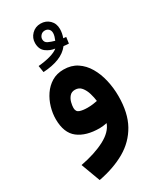

<svg xmlns="http://www.w3.org/2000/svg" viewBox="-240 -788 948 1134"><g transform="rotate(-30 234.5 -221.5)"><path d="M330.6 -522.9Q321.3 -523.4 314 -523.9Q306.6 -524.4 295.4 -525.9Q269 -491.2 223.9 -473.4Q178.7 -455.6 116.7 -452.1L109.4 -497.6Q154.8 -501.5 191.2 -511.7Q227.5 -522 246.1 -537.6Q213.4 -541.5 186 -562Q158.7 -582.5 158.7 -625Q158.7 -659.2 183.1 -684.1Q207.5 -709 243.7 -709Q279.8 -709 304 -685.5Q328.1 -662.1 328.1 -624.5Q328.1 -596.7 317.4 -566.9Q326.2 -565.4 336.4 -564.9ZM269 -577.6Q273.9 -588.9 277.6 -601.3Q281.2 -613.8 281.2 -624Q281.2 -641.1 271 -651.1Q260.7 -661.1 245.6 -661.1Q228 -661.1 217.3 -649.2Q206.5 -637.2 206.5 -623Q206.5 -602.1 225.8 -593Q245.1 -584 269 -577.6ZM429.2 -108.4Q429.2 5.9 387 81.5Q344.7 157.2 267.6 201.7Q190.4 246.1 85 266.1L36.6 135.7Q136.2 116.7 203.4 81.5Q270.5 46.4 288.6 -4.9Q276.4 -2.4 263.2 -0.7Q250 1 239.3 1Q146.5 1 93.3 -40Q40 -81.1 40 -174.8Q40 -213.9 51.8 -254.6Q63.5 -295.4 86.9 -329.8Q110.4 -364.3 145 -385.3Q179.7 -406.2 225.6 -406.2Q278.3 -406.2 316.7 -380.9Q355 -355.5 379.9 -313Q404.8 -270.5 417 -217.3Q429.2 -164.1 429.2 -108.4ZM237.3 -139.6Q258.3 -139.6 275.6 -142.1Q293 -144.5 304.2 -147Q301.3 -171.9 293 -200.2Q284.7 -228.5 268.3 -248.8Q252 -269 224.6 -269Q201.2 -269 187.7 -253.4Q174.3 -237.8 168.9 -216.8Q163.6 -195.8 163.6 -180.2Q163.6 -153.8 184.8 -146.7Q206.1 -139.6 237.3 -139.6Z"/></g></svg>

Font: Vazirmatn UI FD ExtraBold
Style: Regular
Weight: 800
Designer: Saber Rastikerdar
Foundry: Saber Rastikerdar
Version: Version 33.003